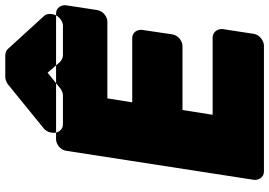

<svg xmlns="http://www.w3.org/2000/svg" viewBox="-166 -814 1018 726"><g transform="rotate(-90 343.0 -451.0)"><path d="M533 -270C549 -270 572 -285 576 -308L593 -423C595 -439 585 -460 562 -460H319L334 -554H625C641 -554 664 -569 668 -592L686 -711C688 -727 678 -748 655 -748H179C163 -748 140 -734 136 -711L26 0C24 16 34 38 57 38H534C550 38 574 23 578 0L596 -118C598 -134 587 -156 564 -156H272L290 -270ZM653 -766 652 -760C648 -737 625 -722 609 -722H497C487 -722 477 -728 472 -733L431 -780L373 -733C365 -726 353 -722 346 -722H236C213 -722 202 -744 204 -760L205 -768C207 -779 213 -789 221 -795L387 -930C395 -936 406 -940 415 -940H497C507 -940 517 -935 521 -930L646 -793C653 -786 654 -775 653 -766Z"/></g></svg>

Font: Asimov Print
Style: EIt
Weight: 500
Designer: Google
Version: Version 2.000980; 2014